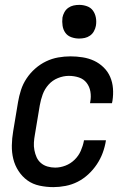

<svg xmlns="http://www.w3.org/2000/svg" viewBox="-20 -759 540 787"><path d="M199 8Q170 8 142 2Q114 -4 92.5 -19.5Q71 -35 56 -58Q41 -81 34.5 -107.5Q28 -134 28.5 -163Q29 -192 34 -221L54 -341Q58 -365 66 -390Q74 -415 89 -437.5Q104 -460 124.5 -478Q145 -496 169 -507.5Q193 -519 218.5 -523.5Q244 -528 269 -528Q294 -528 319 -524Q344 -520 365.5 -510Q387 -500 404.5 -483Q422 -466 431.5 -444Q441 -422 443 -397Q445 -372 441 -346L439 -336H349L350 -342Q354 -363 350.5 -383.5Q347 -404 335 -419.5Q323 -435 303.5 -441.5Q284 -448 262 -448Q240 -448 217.5 -439Q195 -430 179 -412Q163 -394 155 -372Q147 -350 143 -327L123 -207Q120 -191 119 -175Q118 -159 121 -143.5Q124 -128 130 -114.5Q136 -101 147.5 -91Q159 -81 174.5 -76.5Q190 -72 206 -72Q227 -72 248 -80Q269 -88 285.5 -104Q302 -120 311 -140.5Q320 -161 324 -182V-184H414V-182Q410 -157 401 -132.5Q392 -108 377 -85.5Q362 -63 342 -44.5Q322 -26 298.5 -14Q275 -2 249 3Q223 8 199 8ZM304 -601Q288 -601 272.5 -606.5Q257 -612 248 -624.5Q239 -637 236.5 -653.5Q234 -670 236 -687Q238 -698 244 -709Q250 -720 260 -727Q270 -734 281.5 -736.5Q293 -739 305 -739Q321 -739 336.5 -733.5Q352 -728 361 -715.5Q370 -703 373 -686.5Q376 -670 373 -653Q371 -642 365 -631Q359 -620 349 -613Q339 -606 327.5 -603.5Q316 -601 304 -601Z"/></svg>

Font: Iosevka Medium Oblique
Style: Regular
Weight: 500
Italic angle: -9°
Monospace: yes
Designer: Belleve Invis
Foundry: Belleve Invis
Version: Version 32.5.0; ttfautohint (v1.8.4)